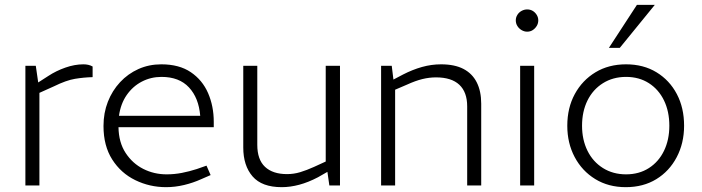

<svg xmlns="http://www.w3.org/2000/svg" viewBox="-20 -767 2901 794"><path d="M85 0V-495H128L138 -426L180 -453Q212 -474 250.5 -487.5Q289 -501 325 -501Q335 -501 344.5 -499Q354 -497 363 -492V-448Q326 -447 290 -441Q254 -435 203 -410L143 -383V0Z M667 7Q599 7 539.5 -22Q480 -51 444 -107.5Q408 -164 408 -246Q408 -300 426 -346Q444 -392 476.5 -427Q509 -462 552.5 -481.5Q596 -501 647 -501Q721 -501 769 -468.5Q817 -436 840.5 -382Q864 -328 864 -263V-241H470Q471 -178 499.5 -134.5Q528 -91 572.5 -68.5Q617 -46 669 -46Q701 -46 732 -52Q763 -58 794 -68L834 -82L851 -43L812 -26Q779 -11 741.5 -2Q704 7 667 7ZM472 -288H808Q802 -362 761.5 -405.5Q721 -449 648 -449Q604 -449 566.5 -429.5Q529 -410 504 -374Q479 -338 472 -288Z M1145 7Q1063 7 1024.5 -37.5Q986 -82 986 -157V-495H1044V-168Q1044 -107 1076 -77Q1108 -47 1167 -47Q1195 -47 1221.5 -55Q1248 -63 1279 -77L1327 -99V-495H1386V0H1342L1332 -70L1344 -62L1295 -34Q1255 -13 1217.5 -3Q1180 7 1145 7Z M1556 0V-495H1600L1607 -438L1647 -459Q1686 -479 1725 -490Q1764 -501 1804 -501Q1860 -501 1896.5 -482Q1933 -463 1951.5 -426.5Q1970 -390 1970 -338V0H1912V-327Q1912 -386 1879.5 -416.5Q1847 -447 1783 -447Q1755 -447 1726.5 -440Q1698 -433 1663 -417L1614 -396V0Z M2131 0V-495H2189V0ZM2160 -636Q2148 -636 2137 -642.5Q2126 -649 2119.5 -659.5Q2113 -670 2113 -683Q2113 -695 2119.5 -705.5Q2126 -716 2137 -722Q2148 -728 2160 -728Q2173 -728 2183 -722Q2193 -716 2199.5 -705.5Q2206 -695 2206 -683Q2206 -670 2199.5 -659.5Q2193 -649 2183 -642.5Q2173 -636 2160 -636Z M2568 7Q2496 7 2441.5 -26.5Q2387 -60 2356.5 -117.5Q2326 -175 2326 -247Q2326 -321 2357 -378Q2388 -435 2442.5 -468Q2497 -501 2569 -501Q2641 -501 2695 -468Q2749 -435 2779 -378Q2809 -321 2809 -247Q2809 -175 2778.5 -117Q2748 -59 2694 -26Q2640 7 2568 7ZM2569 -46Q2623 -46 2663.5 -72Q2704 -98 2726 -143.5Q2748 -189 2748 -247Q2748 -306 2726 -351.5Q2704 -397 2663.5 -423Q2623 -449 2569 -449Q2515 -449 2473.5 -423Q2432 -397 2409.5 -351.5Q2387 -306 2387 -247Q2387 -189 2409.5 -143.5Q2432 -98 2473.5 -72Q2515 -46 2569 -46ZM2498 -569 2614 -747H2688L2543 -569Z"/></svg>

Font: REM ExtraLight
Style: Regular
Weight: 250
Designer: Octavio Pardo
Foundry: Ashler Design
Version: Version 1.005;gftools[0.9.28]